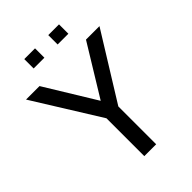

<svg xmlns="http://www.w3.org/2000/svg" viewBox="-260 -978 1087 1087"><g transform="rotate(-45 283.0 -434.5)"><path d="M577 -700 331 -303V0H236V-303L-11 -700H97L283 -396L469 -700ZM144 -869H230V-794H144ZM336 -869H422V-794H336Z"/></g></svg>

Font: Cabin
Style: Regular
Weight: 400
Designer: Pablo Impallari
Foundry: Pablo Impallari. http://www.impallari.com Igino Marini. http://www.ikern.com
Version: Version 2.200